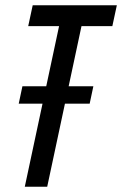

<svg xmlns="http://www.w3.org/2000/svg" viewBox="-20 -708 463 728"><path d="M51 -315 65 -381H334L320 -315ZM74 0 204 -609H87L104 -688H423L406 -609H289L159 0Z"/></svg>

Font: Saira ExtraCondensed Medium
Style: Italic
Weight: 500
Width: 2
Italic angle: -12°
Designer: Hector Gatti with collaboration of the Omnibus-Type team
Foundry: Omnibus-Type
Version: Version 1.101